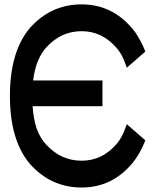

<svg xmlns="http://www.w3.org/2000/svg" viewBox="-20 -835 692 860"><path d="M188.5 -624Q140.1 -571.3 128.4 -474.6H439V-359.4H126Q129.9 -301.8 144.5 -258.3Q160.6 -214.8 188.5 -185.5Q253.9 -115.2 345.7 -115.2Q391.6 -115.2 430.7 -133.8Q469.7 -152.3 502.4 -190.4Q526.4 -218.8 541 -259.8L547.9 -278.8L630.9 -206.5L626 -194.3Q605.5 -144.5 574.2 -105.5Q482.9 4.9 345.5 4.9Q208 4.9 113.8 -101.1Q24.4 -207 24.4 -405.3Q24.4 -603.5 113.8 -709.5Q208 -815.4 345.5 -815.4Q482.9 -815.4 574.2 -705.1Q585 -692.4 594 -678Q603 -663.6 611.1 -648.2Q619.1 -632.8 626 -616.2L630.9 -604L547.9 -531.7L541 -550.8Q533.7 -571.3 524.2 -588.9Q514.6 -606.4 502.4 -620.1Q437.5 -695.3 345.7 -695.3Q253.9 -695.3 188.5 -624Z"/></svg>

Font: Gap Sans
Style: Black
Weight: 400
Designer: Alexandre Liziard and Etienne Ozeray
Foundry: Interstices.io
Version: Version 1.6.1 - December 3. 2014